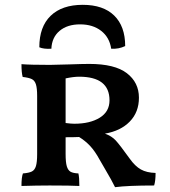

<svg xmlns="http://www.w3.org/2000/svg" viewBox="-20 -769 706 796"><path d="M625 -52Q625 -19 619 0Q510 0 457 7Q444 -20 415 -69L393 -107Q374 -142 354 -163.5Q334 -185 308 -201Q288 -200 252 -200V-131Q252 -96 257 -79.5Q262 -63 272.5 -57Q283 -51 305 -50Q309 -34 309 2Q274 0 186 0Q133 0 69 2Q69 -34 75 -50Q100 -52 112 -58Q124 -64 129 -80.5Q134 -97 134 -130V-371Q134 -403 129 -419Q124 -435 112 -441Q100 -447 74 -450Q69 -468 69 -503Q105 -500 187 -500Q211 -500 267 -502Q323 -504 350 -504Q456 -504 506 -465.5Q556 -427 556 -364Q556 -304 518 -265Q480 -226 415 -215Q443 -205 460 -186.5Q477 -168 518 -111Q540 -80 564 -66.5Q588 -53 625 -52ZM434 -353Q434 -451 308 -451Q285 -451 252 -444V-259Q275 -256 288 -256Q353 -256 393.5 -281Q434 -306 434 -353ZM323 -749Q408 -749 453.5 -704.5Q499 -660 499 -578Q472 -565 441 -567Q434 -614 399.5 -641Q365 -668 312 -668Q259 -668 227 -641Q195 -614 193 -567Q161 -565 143 -573Q143 -658 190 -703.5Q237 -749 323 -749Z"/></svg>

Font: Vollkorn SC SemiBold
Style: Regular
Weight: 600
Designer: Friedrich Althausen
Foundry: Friedrich Althausen
Version: Version 4.015